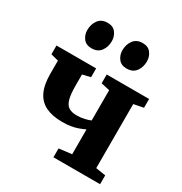

<svg xmlns="http://www.w3.org/2000/svg" viewBox="-184 -936 1015 1071"><g transform="rotate(30 323.0 -400.5)"><path d="M313 0V-57L395 -67V-227Q376.5 -218 355.5 -210.5Q334.5 -203 310.2 -199Q286 -195 256 -195Q192.5 -195 150 -215.5Q107.5 -236 86.2 -280Q65 -324 65 -394.5V-479.5L16 -492V-548.5H271.5V-492L220 -479.5V-407.5Q220 -353 228.5 -322.2Q237 -291.5 256.2 -279.2Q275.5 -267 307.5 -267Q334 -267 358.2 -272.8Q382.5 -278.5 395 -284.5V-479.5L339.5 -492V-548.5H612.5V-492L550 -479.5V-67L613.5 -57V0ZM191.5 -632.5Q157 -632.5 139.2 -655.8Q121.5 -679 121.5 -709.5Q121.5 -747 141.5 -774Q161.5 -801 200 -801H201Q236 -801 253.8 -777.5Q271.5 -754 271.5 -723.5Q271.5 -686.5 251.8 -659.5Q232 -632.5 192.5 -632.5ZM417.5 -632.5Q383 -632.5 365.2 -655.8Q347.5 -679 347.5 -709.5Q347.5 -747 367.5 -774Q387.5 -801 426.5 -801H427Q462 -801 479.8 -777.5Q497.5 -754 497.5 -723.5Q497.5 -686.5 477.8 -659.5Q458 -632.5 418.5 -632.5Z"/></g></svg>

Font: Merriweather 36pt ExtraBold
Style: Regular
Weight: 800
Designer: Eben Sorkin
Foundry: Eben Sorkin
Version: Version 2.100